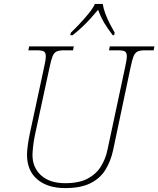

<svg xmlns="http://www.w3.org/2000/svg" viewBox="-20 -951 809 981"><path d="M313 10Q223 10 170.5 -34.5Q118 -79 118 -161Q118 -177 121.5 -205Q125 -233 132 -267L205 -606Q214 -645 214 -663Q214 -683 203.5 -688.5Q193 -694 168 -694H125L129 -714H357L353 -694H308Q283 -694 269.5 -688Q256 -682 248.5 -663.5Q241 -645 233 -606L160 -268Q152 -231 149 -202Q146 -173 146 -159Q146 -95 190 -55Q234 -15 313 -15Q385 -15 429 -39Q473 -63 496.5 -102Q520 -141 529 -185L619 -606Q623 -626 625.5 -639.5Q628 -653 628 -663Q628 -683 617.5 -688.5Q607 -694 582 -694H537L541 -714H769L765 -694H722Q697 -694 683.5 -688Q670 -682 662.5 -663.5Q655 -645 647 -606L558 -184Q546 -128 519 -84Q492 -40 442.5 -15Q393 10 313 10ZM342 -784Q362 -803 386.5 -829Q411 -855 433 -882Q455 -909 465 -931H505Q508 -909 518 -882Q528 -855 541.5 -829Q555 -803 566 -784L563 -771H556Q527 -809 511 -836.5Q495 -864 481 -901Q461 -877 442.5 -856.5Q424 -836 403 -816Q382 -796 351 -771H339Z"/></svg>

Font: Noto Serif Thin
Style: Italic
Weight: 100
Italic angle: -12°
Designer: Monotype Design Team
Foundry: Monotype Imaging Inc.
Version: Version 2.014; ttfautohint (v1.8.4.7-5d5b)